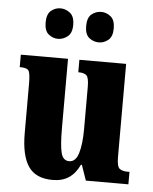

<svg xmlns="http://www.w3.org/2000/svg" viewBox="-54 -803 685 859"><g transform="rotate(5 288.5 -374.0)"><path d="M214 10Q138 10 105 -39Q72 -88 72 -188V-409Q72 -452 65.5 -466Q59 -480 27 -480H24V-536H236V-222Q236 -148 244.5 -114Q253 -80 281 -80Q310 -80 322.5 -120.5Q335 -161 335 -230V-418Q335 -461 323.5 -470.5Q312 -480 290 -480H287V-536H497V-118Q497 -75 509.5 -65.5Q522 -56 544 -56H554V0H363L339 -69H335Q317 -30 287.5 -10Q258 10 214 10ZM367 -621Q342 -621 323 -636.5Q304 -652 304 -689Q304 -727 323 -742.5Q342 -758 367 -758Q389 -758 408.5 -742.5Q428 -727 428 -689Q428 -652 408.5 -636.5Q389 -621 367 -621ZM183 -621Q160 -621 141 -636.5Q122 -652 122 -689Q122 -727 141 -742.5Q160 -758 183 -758Q206 -758 226 -742.5Q246 -727 246 -689Q246 -652 226 -636.5Q206 -621 183 -621Z"/></g></svg>

Font: Noto Serif Bengali ExtraCondensed Black
Style: Regular
Weight: 900
Width: 2
Designer: Juan Bruce, Universal Thirst, Indian Type Foundry and the Monotype Design Team.
Foundry: Monotype Imaging Inc.
Version: Version 2.003; ttfautohint (v1.8.4.7-5d5b)